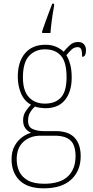

<svg xmlns="http://www.w3.org/2000/svg" viewBox="-20 -786 506 1047"><path d="M218 241Q131 241 87 198Q43 155 43 83Q43 40 59.5 10Q76 -20 101 -38Q126 -56 150 -62Q132 -69 119 -85.5Q106 -102 106 -131Q106 -159 121.5 -181.5Q137 -204 149 -215Q112 -235 94.5 -277Q77 -319 77 -367Q77 -449 116.5 -495.5Q156 -542 228 -542Q261 -542 286 -531Q311 -520 327 -504Q340 -520 359.5 -538.5Q379 -557 405 -557Q428 -557 438.5 -544Q449 -531 449 -513Q449 -476 428 -476Q428 -504 423 -516.5Q418 -529 404 -529Q386 -529 372.5 -517.5Q359 -506 342 -485Q354 -466 362.5 -436Q371 -406 371 -363Q371 -287 335 -241.5Q299 -196 228 -196Q217 -196 197.5 -198.5Q178 -201 171 -205Q155 -191 144 -172.5Q133 -154 133 -126Q133 -94 158 -82.5Q183 -71 219 -71H284Q353 -71 386.5 -35.5Q420 0 420 66Q420 145 368.5 193Q317 241 218 241ZM225 -221Q282 -221 312.5 -254.5Q343 -288 343 -365Q343 -447 312.5 -482Q282 -517 225 -517Q172 -517 138.5 -481Q105 -445 105 -364Q105 -291 137.5 -256Q170 -221 225 -221ZM221 216Q308 216 350 176Q392 136 392 66Q392 6 364.5 -20Q337 -46 278 -46H200Q145 -46 108 -13Q71 20 71 83Q71 119 85 149Q99 179 131.5 197.5Q164 216 221 216ZM210 -616Q217 -637 227 -664.5Q237 -692 247 -719Q257 -746 265 -766H275V-753Q268 -717 263 -679Q258 -641 255 -606H210Z"/></svg>

Font: Noto Serif Lao SemiCondensed Thin
Style: Regular
Weight: 100
Width: 4
Designer: Monotype Design Team
Foundry: Monotype Imaging Inc.
Version: Version 2.003; ttfautohint (v1.8.4.7-5d5b)